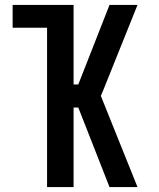

<svg xmlns="http://www.w3.org/2000/svg" viewBox="-20 -755 640 775"><path d="M170 0V-643H31V-735H277V-414H296L422 -735H535L396 -389L387 -368L535 0H422L296 -321H277V0Z"/></svg>

Font: Iosevka Custom SmBdEx
Style: Regular
Weight: 600
Width: 7
Monospace: yes
Designer: Belleve Invis
Foundry: Belleve Invis
Version: Version 11.2.4; ttfautohint (v1.8.4)